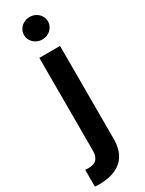

<svg xmlns="http://www.w3.org/2000/svg" viewBox="-269 -773 758 1004"><g transform="rotate(-30 110.0 -271.0)"><path d="M184.6 -530.3V30.3Q184.6 114.7 137 157Q89.4 199.2 0 199.2Q-15.6 199.2 -25.4 198.2V96.7Q-18.6 97.7 -6.8 97.7Q28.3 97.7 43.9 80.6Q59.6 63.5 59.6 29.3V-530.3ZM49.8 -673.8Q49.8 -691.9 59.6 -707.5Q69.3 -723.1 86.2 -732.2Q103 -741.2 122.1 -741.2Q141.6 -741.2 158.2 -732.2Q174.8 -723.1 184.6 -707.5Q194.3 -691.9 194.3 -673.8Q194.3 -655.3 184.6 -639.4Q174.8 -623.5 158.2 -614.5Q141.6 -605.5 122.1 -605.5Q103 -605.5 86.2 -614.5Q69.3 -623.5 59.6 -639.4Q49.8 -655.3 49.8 -673.8Z"/></g></svg>

Font: Pretendard SemiBold
Style: Regular
Weight: 600
Designer: Base glyphs from Inter by Rasmus Andersson; Hangeul glyphs from Noto Sans CJK(Source Han Sans) by Jang Soo-young and Kan
Foundry: Kil Hyung-jin
Version: Version 1.309